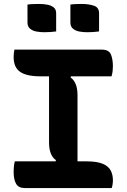

<svg xmlns="http://www.w3.org/2000/svg" viewBox="-20 -951 640 971"><path d="M545 0H105Q74 0 61.5 -21.5Q49 -43 49 -80Q49 -96 50.5 -110.5Q52 -125 55 -135H261L263 -141Q228 -165 228 -231V-565H184Q115 -565 82 -587.5Q49 -610 49 -662Q49 -684 53 -700H495Q531 -700 541 -675.5Q551 -651 551 -616Q551 -604 549.5 -591Q548 -578 544 -565H339L337 -559Q372 -535 372 -469V-135H417Q471 -135 500 -122.5Q529 -110 540 -88.5Q551 -67 551 -40Q551 -18 545 0ZM119 -928Q133 -930 149 -930.5Q165 -931 178 -931Q199 -931 218.5 -927.5Q238 -924 251 -914Q264 -904 264 -884V-792Q250 -790 234 -789Q218 -788 204 -788Q184 -788 164.5 -791.5Q145 -795 132 -806Q119 -817 119 -837ZM336 -928Q350 -930 366 -930.5Q382 -931 395 -931Q427 -931 454 -922.5Q481 -914 481 -884V-792Q467 -790 451 -789Q435 -788 421 -788Q401 -788 381.5 -791.5Q362 -795 349 -806Q336 -817 336 -837Z"/></svg>

Font: Recursive Mn Csl St
Style: Bold
Weight: 700
Monospace: yes
Version: Version 1.079;hotconv 1.0.112;makeotfexe 2.5.65598; ttfautoh